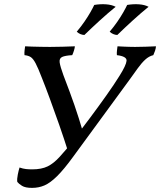

<svg xmlns="http://www.w3.org/2000/svg" viewBox="-20 -904 778 933"><path d="M136 9Q103 9 87 -1Q71 -11 64 -20Q62 -34 66.5 -56Q71 -78 75 -90Q92 -84 106.5 -82.5Q121 -81 136 -81Q182 -81 211.5 -95.5Q241 -110 270 -142Q299 -174 341 -225L314 -158Q291 -231 267.5 -298Q244 -365 222.5 -423.5Q201 -482 183 -527Q165 -574 153 -596.5Q141 -619 129.5 -626.5Q118 -634 99 -636Q98 -648 99.5 -659.5Q101 -671 102 -679Q115 -678 135.5 -677.5Q156 -677 179 -676.5Q202 -676 223 -676Q255 -676 285.5 -677Q316 -678 344 -679Q343 -670 339.5 -658.5Q336 -647 331 -636Q296 -634 281.5 -627Q267 -620 270 -600Q273 -580 288 -539Q305 -494 318 -459.5Q331 -425 341.5 -394Q352 -363 363 -329Q374 -295 387 -250L347 -239Q380 -281 419.5 -334Q459 -387 497 -440.5Q535 -494 561 -536Q593 -587 595 -608.5Q597 -630 548 -636Q547 -647 548.5 -659Q550 -671 551 -679Q566 -678 579.5 -677.5Q593 -677 607 -676.5Q621 -676 636 -676Q659 -676 687.5 -677Q716 -678 738 -679Q737 -668 733.5 -657.5Q730 -647 725 -636Q704 -631 686 -614.5Q668 -598 650 -573Q632 -548 609 -516L336 -143Q291 -81 257.5 -48Q224 -15 196 -3Q168 9 136 9ZM550 -734Q529 -735 513 -750Q534 -775 550.5 -799Q567 -823 579 -844Q591 -865 598 -880Q628 -885 655.5 -883Q683 -881 702 -871Q665 -841 625.5 -805Q586 -769 550 -734ZM390 -734Q369 -735 353 -750Q374 -775 390.5 -799Q407 -823 419 -844Q431 -865 438 -880Q468 -885 495.5 -883Q523 -881 542 -871Q505 -841 465.5 -805Q426 -769 390 -734Z"/></svg>

Font: Vollkorn
Style: Italic
Weight: 400
Italic angle: -11°
Designer: Friedrich Althausen
Foundry: Friedrich Althausen
Version: Version 5.001